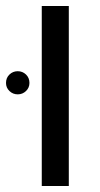

<svg xmlns="http://www.w3.org/2000/svg" viewBox="-54 -619 334 639"><path d="M85 -599H175V0H85ZM-34 -343Q-34 -360 -22.5 -371Q-11 -382 5 -382Q21 -382 32.5 -371Q44 -360 44 -343Q44 -327 32.5 -316Q21 -305 5 -305Q-11 -305 -22.5 -316Q-34 -327 -34 -343Z"/></svg>

Font: Libra Sans
Style: Regular
Weight: 400
Foundry: Context Ltd
Version: Version 1.000; ttfautohint (v1.3)